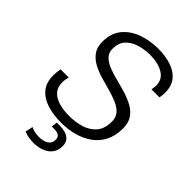

<svg xmlns="http://www.w3.org/2000/svg" viewBox="-260 -804 1119 1119"><g transform="rotate(45 300.0 -244.5)"><path d="M265 10Q202 10 150.5 -6Q99 -22 68.5 -58Q38 -94 38 -154Q38 -167 40 -184Q42 -201 44 -208H111Q109 -202 106.5 -187Q104 -172 104 -161Q104 -121 126 -97Q148 -73 185.5 -62Q223 -51 271 -51Q323 -51 368.5 -65Q414 -79 442.5 -112.5Q471 -146 471 -204Q471 -240 451 -262Q431 -284 398 -298Q365 -312 326 -322.5Q287 -333 248 -344.5Q209 -356 176 -374Q143 -392 122.5 -420.5Q102 -449 102 -494Q102 -565 139 -609.5Q176 -654 235 -675Q294 -696 362 -696Q421 -696 468.5 -680.5Q516 -665 543.5 -631.5Q571 -598 571 -543Q571 -536 570.5 -527Q570 -518 567 -500H501Q504 -519 504.5 -525.5Q505 -532 505 -536Q505 -586 462 -611.5Q419 -637 354 -637Q307 -637 265.5 -624Q224 -611 198.5 -583Q173 -555 173 -507Q173 -474 193.5 -453.5Q214 -433 247 -420Q280 -407 320 -397Q360 -387 399.5 -375Q439 -363 472 -345Q505 -327 525 -297.5Q545 -268 545 -222Q545 -161 522.5 -117Q500 -73 460.5 -45Q421 -17 371 -3.5Q321 10 265 10ZM237 207Q216 207 194.5 203.5Q173 200 156 192L166 145Q175 151 193 155.5Q211 160 235 160Q253 160 271 155Q289 150 301.5 137.5Q314 125 314 103Q314 81 300.5 72.5Q287 64 268 64H243L248 27H273Q298 27 319.5 33.5Q341 40 355 55.5Q369 71 369 99Q369 132 355.5 153Q342 174 321 186Q300 198 277.5 202.5Q255 207 237 207Z"/></g></svg>

Font: Chivo Mono Medium ExtraLight
Style: Italic
Weight: 250
Italic angle: -8.05°
Monospace: yes
Version: Version 1.008